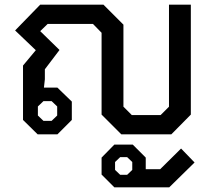

<svg xmlns="http://www.w3.org/2000/svg" viewBox="-20 -578 916 826"><path d="M79 -62V-296L134 -362L45 -447L153 -558H425L511 -472V-119L547 -83H671L707 -119V-558H801V-85L717 0H502L417 -85V-437L380 -475H185L153 -444L236 -363L173 -280V-237L169 -201H227L289 -141V-62L227 0H142ZM202 -58 226 -81V-120L202 -143H167L143 -120V-81L167 -58ZM417 173V100L472 44H551L607 100V150H669L759 61L817 121L708 228H472ZM527 174 549 153V119L527 98H497L475 119V153L497 174Z"/></svg>

Font: Chakra Petch Medium
Style: Regular
Weight: 500
Designer: Katatrad Aksorn Co.,Ltd.
Foundry: Cadson Demak Co.,Ltd.
Version: Version 1.000; ttfautohint (v1.6)